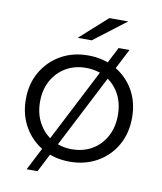

<svg xmlns="http://www.w3.org/2000/svg" viewBox="-89 -802 804 952"><g transform="rotate(10 313.5 -326.5)"><path d="M313.5 4.7Q236.6 4.7 176.3 -29.7Q116 -64 81.1 -124.7Q46.1 -185.5 46.1 -263.1Q46.1 -341.7 81.2 -401.6Q116.2 -461.5 176.3 -495.9Q236.4 -530.2 313.5 -530.2Q390.6 -530.2 451.2 -495.9Q511.8 -461.6 546.4 -401.7Q580.9 -341.9 580.9 -263.1Q580.9 -185.3 546.4 -124.6Q512 -64 451.1 -29.7Q390.3 4.7 313.5 4.7ZM313.5 -57.9Q369.9 -57.9 414.2 -83.5Q458.4 -109.2 483.9 -155.7Q509.4 -202.2 509.4 -263Q509.4 -324.8 483.9 -370.8Q458.4 -416.8 414.2 -442.2Q369.9 -467.6 313.8 -467.6Q257.7 -467.6 213.6 -442.2Q169.6 -416.8 143.6 -370.8Q117.6 -324.8 117.6 -263Q117.6 -202.2 143.6 -155.7Q169.6 -109.2 213.6 -83.5Q257.6 -57.9 313.5 -57.9ZM110.3 78.7 455.1 -592.4H509.9L165.1 78.7ZM246.4 -607 384.1 -730.6H479.1L317.2 -607Z"/></g></svg>

Font: Montserrat Alternates Thin
Style: Regular
Weight: 100
Designer: Julieta Ulanovsky
Foundry: Julieta Ulanovsky
Version: Version 9.000